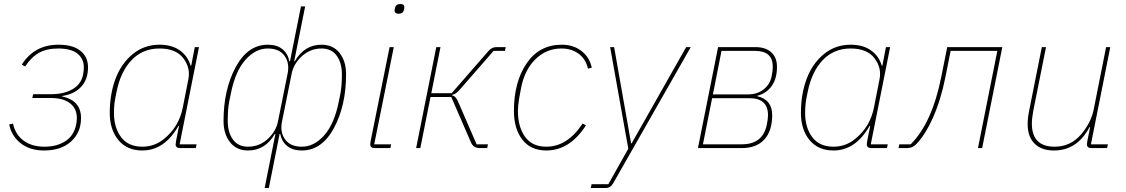

<svg xmlns="http://www.w3.org/2000/svg" viewBox="-20 -742 5643 962"><path d="M201 12Q130 12 84 -24Q38 -60 26 -118L45 -123Q57 -68 98 -37.5Q139 -7 203 -7Q264 -7 306.5 -34Q349 -61 361 -115Q365 -132 365 -151Q365 -198 331 -224.5Q297 -251 234 -251H142L146 -270H236Q299 -270 342.5 -294.5Q386 -319 396 -367Q400 -386 400 -405Q400 -447 368.5 -473Q337 -499 271 -499Q214 -499 175.5 -477.5Q137 -456 106 -409L89 -418Q152 -518 273 -518Q345 -518 383 -487.5Q421 -457 421 -405Q421 -344 386.5 -307Q352 -270 291 -261V-259Q386 -238 386 -151Q386 -78 336 -33Q286 12 201 12Z M961 0H883Q860 0 860 -19Q860 -23 862 -35L877 -111H874Q804 12 693 12Q616 12 573 -40.5Q530 -93 530 -176Q530 -270 558.5 -346.5Q587 -423 644.5 -470.5Q702 -518 779 -518Q841 -518 881 -489.5Q921 -461 935 -413H938L956 -506H977L880 -19H965ZM693 -7Q755 -7 803 -47Q877 -107 896 -204L924 -346Q935 -403 898 -451Q861 -499 779 -499Q695 -499 639.5 -441Q584 -383 564 -282L557 -247Q551 -214 551 -176Q551 -102 587 -54.5Q623 -7 693 -7Z M1306 200 1360 -71H1357Q1309 12 1223 12Q1165 12 1132.5 -29.5Q1100 -71 1100 -136Q1100 -292 1160.5 -405Q1221 -518 1322 -518Q1367 -518 1394.5 -496Q1422 -474 1430 -435H1433L1488 -710H1509L1454 -435H1457Q1505 -518 1591 -518Q1649 -518 1681.5 -476.5Q1714 -435 1714 -370Q1714 -214 1653.5 -101Q1593 12 1492 12Q1447 12 1419.5 -10Q1392 -32 1384 -71H1381L1327 200ZM1223 -7Q1283 -7 1327 -51Q1363 -87 1372 -130L1421 -373Q1432 -426 1405.5 -462.5Q1379 -499 1322 -499Q1260 -499 1209.5 -442Q1159 -385 1137 -275L1128 -231Q1121 -192 1121 -136Q1121 -79 1147 -43Q1173 -7 1223 -7ZM1492 -7Q1554 -7 1604.5 -64Q1655 -121 1677 -231L1686 -275Q1693 -314 1693 -370Q1693 -427 1667 -463Q1641 -499 1591 -499Q1531 -499 1487 -455Q1451 -419 1442 -376L1393 -133Q1382 -80 1408.5 -43.5Q1435 -7 1492 -7Z M1977 -673Q1957 -673 1957 -689Q1957 -691 1959 -703Q1964 -722 1986 -722Q2006 -722 2006 -706Q2006 -704 2004 -692Q1999 -673 1977 -673ZM1936 0H1858Q1835 0 1835 -19Q1835 -23 1837 -35L1932 -506H1953L1855 -19H1940Z M2065 0 2166 -506H2187L2141 -275H2243L2427 -486Q2444 -506 2467 -506H2514L2510 -487H2453L2282 -291Q2264 -270 2246 -267L2245 -264Q2264 -261 2276 -231L2368 -19H2425L2421 0H2384Q2352 0 2340 -28L2241 -256H2137L2086 0Z M2717 12Q2639 12 2597 -42.5Q2555 -97 2555 -186Q2555 -331 2618.5 -424.5Q2682 -518 2795 -518Q2853 -518 2893.5 -486.5Q2934 -455 2945 -403L2926 -398Q2915 -446 2879.5 -472.5Q2844 -499 2793 -499Q2717 -499 2662 -444.5Q2607 -390 2590 -297L2581 -248Q2575 -212 2575 -186Q2575 -107 2610.5 -57Q2646 -7 2717 -7Q2823 -7 2899 -123L2916 -114Q2835 12 2717 12Z M3145 -24 3418 -506H3441L3053 175Q3039 200 3015 200H2940L2944 181H3028L3128 3L3037 -506H3057L3142 -24Z M3477 0 3578 -506H3764Q3816 -506 3844.5 -480Q3873 -454 3873 -407Q3873 -348 3846.5 -311Q3820 -274 3774 -262V-260Q3849 -243 3849 -165Q3849 -86 3809.5 -43Q3770 0 3697 0ZM3502 -19H3697Q3802 -19 3822 -117Q3828 -146 3828 -165Q3828 -250 3735 -250H3548ZM3552 -269H3728Q3774 -269 3806 -294Q3838 -319 3846 -359Q3852 -389 3852 -407Q3852 -487 3764 -487H3595Z M4424 0H4346Q4323 0 4323 -19Q4323 -23 4325 -35L4340 -111H4337Q4267 12 4156 12Q4079 12 4036 -40.5Q3993 -93 3993 -176Q3993 -270 4021.5 -346.5Q4050 -423 4107.5 -470.5Q4165 -518 4242 -518Q4304 -518 4344 -489.5Q4384 -461 4398 -413H4401L4419 -506H4440L4343 -19H4428ZM4156 -7Q4218 -7 4266 -47Q4340 -107 4359 -204L4387 -346Q4398 -403 4361 -451Q4324 -499 4242 -499Q4158 -499 4102.5 -441Q4047 -383 4027 -282L4020 -247Q4014 -214 4014 -176Q4014 -102 4050 -54.5Q4086 -7 4156 -7Z M4482 0 4486 -19H4543Q4650 -126 4696 -356L4726 -506H5002L4901 0H4880L4977 -487H4743L4717 -356Q4694 -241 4654.5 -152.5Q4615 -64 4569 -18Q4551 0 4524 0Z M5200 -506H5221L5157 -186Q5150 -147 5150 -123Q5150 -7 5264 -7Q5344 -7 5397 -69Q5447 -128 5460 -194L5522 -506H5543L5446 -19H5531L5527 0H5449Q5426 0 5426 -19Q5426 -23 5428 -35L5442 -105H5439Q5377 12 5261 12Q5198 12 5163.5 -22.5Q5129 -57 5129 -120Q5129 -150 5136 -185Z"/></svg>

Font: IBM Plex Sans Thin
Style: Italic
Weight: 100
Italic angle: -11.31°
Designer: Mike Abbink, Paul van der Laan, Pieter van Rosmalen
Foundry: Bold Monday
Version: Version 3.0